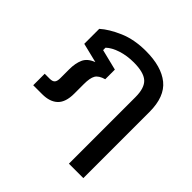

<svg xmlns="http://www.w3.org/2000/svg" viewBox="-185 -703 1016 1016"><g transform="rotate(45 323.5 -195.0)"><path d="M475 160V-338Q475 -407 444 -434.5Q413 -462 339 -462Q288 -462 245 -448Q202 -434 178 -411V-393L295 -364V-292Q257 -281 245 -260Q233 -239 233 -194V-122Q233 -58 202.5 -29Q172 0 115 0H48V-86H85Q106 -86 114.5 -95.5Q123 -105 123 -128V-195Q123 -239 137 -271Q151 -303 194 -319L84 -346V-458Q123 -493 189 -521.5Q255 -550 342 -550Q458 -550 520.5 -499.5Q583 -449 583 -335V160Z"/></g></svg>

Font: Kanit
Style: Regular
Weight: 400
Designer: Katatrad Team
Foundry: CadsonDemak
Version: Version 2.000; ttfautohint (v1.8.3)